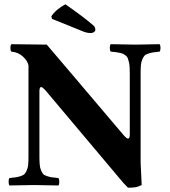

<svg xmlns="http://www.w3.org/2000/svg" viewBox="-20 -850 780 882"><path d="M630.9 0Q616.2 7.3 604.5 9.8Q592.8 12.2 567.9 12.2Q547.4 -7.3 527.8 -32.2L192.9 -430.2Q175.8 -450.2 168.9 -450.2Q161.1 -450.2 161.1 -430.2V-132.8Q161.1 -109.4 162.4 -94.2Q163.6 -79.1 168.5 -67.9Q173.3 -56.6 178 -51Q182.6 -45.4 194.8 -41.3Q207 -37.1 217 -35.6Q227.1 -34.2 248 -32.2Q252.4 -27.8 252.4 -15.1Q252.4 -2.4 248 2Q148.4 0 136.2 0Q121.6 0 23.9 2Q19.5 -2.4 19.5 -15.1Q19.5 -27.8 23.9 -32.2Q44.4 -34.2 54.9 -35.9Q65.4 -37.6 77.1 -41.7Q88.9 -45.9 93.8 -51.8Q98.6 -57.6 103.5 -68.8Q108.4 -80.1 109.6 -95Q110.8 -109.9 110.8 -132.8V-549.8Q106 -571.8 84 -591.3Q62 -610.8 32.2 -612.8Q27.8 -617.2 27.8 -629.9Q27.8 -642.6 32.2 -647L194.8 -645L284.2 -540L549.3 -227.5Q557.1 -218.8 562.5 -215.3Q568.4 -211.9 572.3 -215.3Q576.2 -218.8 576.2 -231V-512.2Q576.2 -529.8 575.4 -542.5Q574.7 -555.2 572 -565.4Q569.3 -575.7 567.1 -582.3Q564.9 -588.9 558.6 -594Q552.2 -599.1 547.4 -601.8Q542.5 -604.5 531.7 -606.9Q521 -609.4 512.9 -610.4Q504.9 -611.3 488.8 -612.8Q484.4 -617.2 484.4 -629.9Q484.4 -642.6 488.8 -647Q588.4 -645 605 -645Q615.2 -645 712.9 -647Q717.3 -642.6 717.3 -629.9Q717.3 -617.2 712.9 -612.8Q692.4 -610.8 681.9 -609.1Q671.4 -607.4 659.7 -603.3Q647.9 -599.1 643.1 -593.3Q638.2 -587.4 633.3 -576.2Q628.4 -564.9 627.2 -550Q626 -535.2 626 -512.2V-102.1ZM280.8 -830.1Q261.7 -820.8 243.7 -805.7Q225.6 -790.5 215.8 -774.9L219.2 -763.2L362.8 -705.1Q379.9 -698.2 397.9 -698.2Q404.8 -698.2 411.4 -702.6Q418 -707 418 -712.9Q418 -726.1 408.2 -733.9Q362.3 -773.4 280.8 -830.1Z"/></svg>

Font: Linux Libertine G
Style: Bold
Weight: 700
Designer: Philipp H. Poll
Foundry: Philipp H. Poll
Version: Version 5.0.3